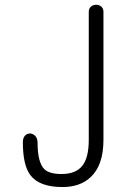

<svg xmlns="http://www.w3.org/2000/svg" viewBox="-20 -754 540 791"><path d="M345.7 -705.1V-177.7Q345.7 -103.5 318.4 -70.3Q292 -37.1 233.4 -37.1Q182.6 -37.1 162.1 -57.6Q134.8 -85.9 134.8 -166Q134.8 -183.6 125 -194.3Q116.2 -203.1 104.5 -204.1Q91.8 -204.1 83 -195.3Q74.2 -185.5 74.2 -168Q74.2 -74.2 104.5 -33.2Q141.6 16.6 237.3 16.6Q310.5 16.6 353.5 -24.4Q406.2 -73.2 406.2 -177.7V-705.1Q406.2 -719.7 396.5 -727.5Q387.7 -734.4 376 -734.4Q363.3 -734.4 354.5 -726.6Q345.7 -718.8 345.7 -705.1Z"/></svg>

Font: GulimChe
Style: Regular
Weight: 400
Monospace: yes
Version: Version 2.21